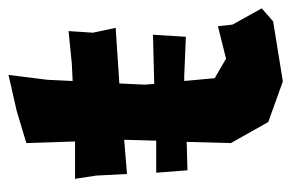

<svg xmlns="http://www.w3.org/2000/svg" viewBox="-139 -546 700 462"><g transform="rotate(-90 211.0 -315.0)"><path d="M26.4 -289.1 32.2 -213.9 100.6 -215.8 97.7 -109.4 148.4 -19.5 246.1 15.6 390.6 -7.8 421.9 -35.2 382.8 -105.5 378.9 -140.6 300.8 -121.1 253.9 -148.4 247.1 -221.7H258.8L353.5 -217.8L358.4 -296.9L240.2 -293.9L238.3 -316.4L241.2 -377.9L257.8 -378.9L375 -386.7L363.3 -441.4L367.2 -500L289.1 -492.2L247.1 -490.2L250 -550.8L261.7 -644.5L175.8 -625L97.7 -601.6L101.6 -484.4H11.7L19.5 -433.6L23.4 -359.4L105.5 -366.2V-359.4L103.5 -289.1H98.6Z"/></g></svg>

Font: MaokenAssortedSans-TC
Style: Regular
Weight: 500
Version: Version 0.83